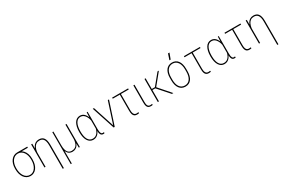

<svg xmlns="http://www.w3.org/2000/svg" viewBox="132 -2166 5611 3804"><g transform="rotate(-30 2937.5 -264.5)"><path d="M45.4 -253.9V-274.4Q45.4 -329.6 59.6 -376Q73.7 -422.4 99.9 -456.5Q126 -490.7 162.1 -509.5Q198.2 -528.3 242.2 -528.3Q252.4 -528.8 262 -527.6Q271.5 -526.4 280.5 -523.9Q289.6 -521.5 298.8 -517.6Q342.3 -502.4 373.3 -468.3Q404.3 -434.1 421.1 -385.5Q438 -336.9 438 -276.9V-254.4Q438 -195.8 424.1 -147.5Q410.2 -99.1 384.3 -63.7Q358.4 -28.3 322.5 -9.3Q286.6 9.8 243.2 9.8Q198.7 9.8 162.4 -9.5Q126 -28.8 99.9 -64.2Q73.7 -99.6 59.6 -147.9Q45.4 -196.3 45.4 -253.9ZM70.8 -274.4V-253.9Q70.8 -206.1 82.3 -163.1Q93.8 -120.1 115.7 -86.7Q137.7 -53.2 169.9 -34.2Q202.1 -15.1 243.2 -15.1Q283.2 -15.1 314.7 -34.2Q346.2 -53.2 368.2 -86.7Q390.1 -120.1 401.6 -163.1Q413.1 -206.1 413.1 -253.9V-274.4Q413.1 -319.3 401.6 -360.6Q390.1 -401.9 368.2 -433.8Q346.2 -465.8 314.5 -484.4Q282.7 -502.9 242.2 -502.9Q201.2 -502.9 169.4 -484.4Q137.7 -465.8 115.7 -433.8Q93.8 -401.9 82.3 -360.6Q70.8 -319.3 70.8 -274.4ZM473.1 -528.3V-502.9H241.7V-528.3Z M587.9 -415.5V0H562.5V-528.3H587.9ZM584.5 -269.5 564.5 -270Q564.5 -328.6 575.2 -377.7Q585.9 -426.8 607.7 -462.6Q629.4 -498.5 662.8 -518.3Q696.3 -538.1 742.2 -538.1Q778.3 -538.1 805.7 -526.1Q833 -514.2 851.6 -489.3Q870.1 -464.4 879.6 -425Q889.2 -385.7 889.2 -330.6V203.6H863.3V-331.5Q863.3 -385.3 854 -420.7Q844.7 -456.1 828.1 -476.3Q811.5 -496.6 789.1 -504.9Q766.6 -513.2 740.7 -513.2Q694.3 -513.2 664.1 -491.5Q633.8 -469.7 616.2 -434.1Q598.6 -398.4 591.6 -355.5Q584.5 -312.5 584.5 -269.5Z M1346.7 -528.3H1372.1V0H1348.1L1346.7 -122.1ZM1348.6 -245.6 1370.6 -246.6Q1370.6 -190.9 1361.1 -144.3Q1351.6 -97.7 1331.1 -63.2Q1310.5 -28.8 1278.1 -9.8Q1245.6 9.3 1199.7 9.3Q1165 9.3 1132.8 -8.1Q1100.6 -25.4 1078.1 -67.9Q1055.7 -110.4 1049.8 -185.5L1053.7 -214.4H1071.3Q1071.3 -155.3 1081.5 -116.5Q1091.8 -77.6 1109.4 -55.2Q1127 -32.7 1149.4 -23.7Q1171.9 -14.6 1196.3 -14.6Q1243.2 -14.6 1273.2 -32.7Q1303.2 -50.8 1319.6 -82.5Q1335.9 -114.3 1342.3 -156Q1348.6 -197.8 1348.6 -245.6ZM1046.9 -528.3H1071.3V203.1H1046.9Z M1510.3 -254.9V-265.1Q1510.3 -327.6 1521.7 -377.9Q1533.2 -428.2 1554.9 -464.1Q1576.7 -500 1608.2 -519Q1639.6 -538.1 1679.7 -538.1Q1709 -538.1 1733.2 -528.1Q1757.3 -518.1 1776.4 -499.8Q1795.4 -481.4 1809.8 -456.5Q1824.2 -431.6 1834.5 -401.1Q1844.7 -370.6 1850.6 -336.4V-176.3Q1845.7 -139.6 1832.3 -106Q1818.8 -72.3 1797.4 -46.1Q1775.9 -20 1746.1 -4.9Q1716.3 10.3 1678.7 10.3Q1638.7 10.3 1607.4 -8.3Q1576.2 -26.9 1554.4 -61.5Q1532.7 -96.2 1521.5 -145Q1510.3 -193.8 1510.3 -254.9ZM1536.6 -265.1V-254.9Q1536.6 -201.7 1545.2 -157.5Q1553.7 -113.3 1571.3 -81.3Q1588.9 -49.3 1615.7 -32Q1642.6 -14.6 1679.2 -14.6Q1714.4 -14.6 1740.7 -28.1Q1767.1 -41.5 1786.1 -65.4Q1805.2 -89.4 1817.1 -120.8Q1829.1 -152.3 1835 -188.5V-318.4Q1830.6 -347.2 1819.8 -380.9Q1809.1 -414.6 1790.5 -444.6Q1772 -474.6 1744.9 -493.9Q1717.8 -513.2 1680.2 -513.2Q1643.6 -513.2 1616.5 -494.4Q1589.4 -475.6 1571.5 -441.9Q1553.7 -408.2 1545.2 -363Q1536.6 -317.9 1536.6 -265.1ZM1833 -528.3H1854V-124.5Q1854 -92.3 1857.9 -71Q1861.8 -49.8 1868.7 -37.4Q1875.5 -24.9 1884.8 -19.5Q1894 -14.2 1904.8 -14.2Q1912.1 -14.2 1918.2 -15.9Q1924.3 -17.6 1930.2 -18.6L1935.1 3.9Q1928.2 8.8 1920.4 9.5Q1912.6 10.3 1904.3 10.3Q1885.3 10.3 1871.1 2.7Q1856.9 -4.9 1847.7 -21Q1838.4 -37.1 1833.7 -62.7Q1829.1 -88.4 1829.1 -124.5V-417Z M2154.3 -29.8 2316.9 -528.3H2343.8L2169.9 0H2147ZM2000 -528.3 2163.1 -29.8 2169.4 0H2146L1972.7 -528.3Z M2781.2 -528.3V-503.4H2415.5V-528.3ZM2576.7 -528.3H2602.1V-136.2Q2602.1 -89.4 2611.8 -62.7Q2621.6 -36.1 2638.4 -25.1Q2655.3 -14.2 2677.2 -14.2Q2689.9 -14.2 2699.5 -15.6Q2709 -17.1 2720.7 -18.6L2725.6 3.9Q2713.9 7.8 2701.4 9.3Q2689 10.7 2677.2 10.7Q2643.6 10.7 2621.1 -3.9Q2598.6 -18.6 2587.6 -50.8Q2576.7 -83 2576.7 -135.7Z M2900.9 -528.3H2926.8V-131.3Q2926.8 -85 2936 -61.3Q2945.3 -37.6 2960.4 -29.3Q2975.6 -21 2993.7 -21Q3006.3 -21 3016.6 -22.2Q3026.9 -23.4 3037.6 -25.4L3040.5 -1.5Q3031.7 2.4 3017.3 2.7Q3002.9 2.9 2993.2 2.9Q2964.8 2.9 2944.1 -8.8Q2923.3 -20.5 2912.1 -49.8Q2900.9 -79.1 2900.9 -131.8Z M3181.6 -528.3V0H3155.8V-528.3ZM3485.4 -528.3 3265.6 -259.8H3170.9V-283.7H3252.9L3453.6 -528.3ZM3477.5 0 3247.1 -260.7 3262.7 -283.7 3511.2 0Z M3601.1 -236.3V-293Q3601.1 -350.6 3613.8 -396Q3626.5 -441.4 3650.4 -473.1Q3674.3 -504.9 3708.7 -521.5Q3743.2 -538.1 3786.6 -538.1Q3830.6 -538.1 3864.7 -521.5Q3898.9 -504.9 3922.6 -473.1Q3946.3 -441.4 3958.7 -396Q3971.2 -350.6 3971.2 -293V-236.3Q3971.2 -178.7 3958.7 -132.8Q3946.3 -86.9 3922.6 -54.9Q3898.9 -22.9 3864.7 -6.1Q3830.6 10.7 3786.6 10.7Q3743.2 10.7 3708.7 -6.1Q3674.3 -22.9 3650.4 -54.9Q3626.5 -86.9 3613.8 -132.8Q3601.1 -178.7 3601.1 -236.3ZM3626.5 -293V-236.3Q3626.5 -189.5 3636.2 -148.9Q3646 -108.4 3665.8 -78.4Q3685.5 -48.3 3715.8 -31.5Q3746.1 -14.6 3786.6 -14.6Q3827.1 -14.6 3857.2 -31.5Q3887.2 -48.3 3907 -78.4Q3926.8 -108.4 3936.5 -148.9Q3946.3 -189.5 3946.3 -236.3V-293Q3946.3 -338.9 3936.5 -378.7Q3926.8 -418.5 3906.7 -448.7Q3886.7 -479 3856.9 -496.1Q3827.1 -513.2 3786.6 -513.2Q3746.1 -513.2 3715.8 -496.1Q3685.5 -479 3665.8 -448.7Q3646 -418.5 3636.2 -378.7Q3626.5 -338.9 3626.5 -293ZM3768.1 -600.6 3812.5 -733.4H3845.7L3796.4 -600.6Z M4423.3 -528.3V-503.4H4057.6V-528.3ZM4218.8 -528.3H4244.1V-136.2Q4244.1 -89.4 4253.9 -62.7Q4263.7 -36.1 4280.5 -25.1Q4297.4 -14.2 4319.3 -14.2Q4332 -14.2 4341.6 -15.6Q4351.1 -17.1 4362.8 -18.6L4367.7 3.9Q4356 7.8 4343.5 9.3Q4331.1 10.7 4319.3 10.7Q4285.6 10.7 4263.2 -3.9Q4240.7 -18.6 4229.7 -50.8Q4218.8 -83 4218.8 -135.7Z M4510.7 -254.9V-265.1Q4510.7 -327.6 4522.2 -377.9Q4533.7 -428.2 4555.4 -464.1Q4577.1 -500 4608.6 -519Q4640.1 -538.1 4680.2 -538.1Q4709.5 -538.1 4733.6 -528.1Q4757.8 -518.1 4776.9 -499.8Q4795.9 -481.4 4810.3 -456.5Q4824.7 -431.6 4835 -401.1Q4845.2 -370.6 4851.1 -336.4V-176.3Q4846.2 -139.6 4832.8 -106Q4819.3 -72.3 4797.9 -46.1Q4776.4 -20 4746.6 -4.9Q4716.8 10.3 4679.2 10.3Q4639.2 10.3 4607.9 -8.3Q4576.7 -26.9 4554.9 -61.5Q4533.2 -96.2 4522 -145Q4510.7 -193.8 4510.7 -254.9ZM4537.1 -265.1V-254.9Q4537.1 -201.7 4545.7 -157.5Q4554.2 -113.3 4571.8 -81.3Q4589.4 -49.3 4616.2 -32Q4643.1 -14.6 4679.7 -14.6Q4714.8 -14.6 4741.2 -28.1Q4767.6 -41.5 4786.6 -65.4Q4805.7 -89.4 4817.6 -120.8Q4829.6 -152.3 4835.4 -188.5V-318.4Q4831.1 -347.2 4820.3 -380.9Q4809.6 -414.6 4791 -444.6Q4772.5 -474.6 4745.4 -493.9Q4718.3 -513.2 4680.7 -513.2Q4644 -513.2 4616.9 -494.4Q4589.8 -475.6 4572 -441.9Q4554.2 -408.2 4545.7 -363Q4537.1 -317.9 4537.1 -265.1ZM4833.5 -528.3H4854.5V-124.5Q4854.5 -92.3 4858.4 -71Q4862.3 -49.8 4869.1 -37.4Q4876 -24.9 4885.3 -19.5Q4894.5 -14.2 4905.3 -14.2Q4912.6 -14.2 4918.7 -15.9Q4924.8 -17.6 4930.7 -18.6L4935.5 3.9Q4928.7 8.8 4920.9 9.5Q4913.1 10.3 4904.8 10.3Q4885.7 10.3 4871.6 2.7Q4857.4 -4.9 4848.1 -21Q4838.9 -37.1 4834.2 -62.7Q4829.6 -88.4 4829.6 -124.5V-417Z M5351.6 -528.3V-503.4H4985.8V-528.3ZM5147 -528.3H5172.4V-136.2Q5172.4 -89.4 5182.1 -62.7Q5191.9 -36.1 5208.7 -25.1Q5225.6 -14.2 5247.6 -14.2Q5260.3 -14.2 5269.8 -15.6Q5279.3 -17.1 5291 -18.6L5295.9 3.9Q5284.2 7.8 5271.7 9.3Q5259.3 10.7 5247.6 10.7Q5213.9 10.7 5191.4 -3.9Q5168.9 -18.6 5158 -50.8Q5147 -83 5147 -135.7Z M5496.1 -415.5V0H5470.7V-528.3H5496.1ZM5492.7 -269.5 5472.7 -270Q5472.7 -328.6 5483.4 -377.7Q5494.1 -426.8 5515.9 -462.6Q5537.6 -498.5 5571 -518.3Q5604.5 -538.1 5650.4 -538.1Q5686.5 -538.1 5713.9 -526.1Q5741.2 -514.2 5759.8 -489.3Q5778.3 -464.4 5787.8 -425Q5797.4 -385.7 5797.4 -330.6V203.6H5771.5V-331.5Q5771.5 -385.3 5762.2 -420.7Q5752.9 -456.1 5736.3 -476.3Q5719.7 -496.6 5697.3 -504.9Q5674.8 -513.2 5648.9 -513.2Q5602.5 -513.2 5572.3 -491.5Q5542 -469.7 5524.4 -434.1Q5506.8 -398.4 5499.8 -355.5Q5492.7 -312.5 5492.7 -269.5Z"/></g></svg>

Font: Roboto Condensed Thin
Style: Regular
Weight: 250
Width: 3
Designer: Christian Robertson
Foundry: Google
Version: Version 3.009; 2024